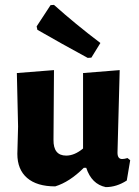

<svg xmlns="http://www.w3.org/2000/svg" viewBox="-20 -757 568 786"><path d="M201 -737Q288 -659 391 -581L354 -521L339 -520Q232 -578 133 -635L130 -649L187 -736ZM206 6Q131 6 91 -28.5Q51 -63 51 -127L54 -239L49 -458L201 -470L199 -185Q198 -120 251 -120Q285 -120 320 -149V-458L470 -470L461 -132Q461 -106 480 -106Q489 -106 502 -110L513 -101L499 -18Q457 9 413 9Q355 -3 333 -70H323Q265 -12 206 6Z"/></svg>

Font: Alegreya Sans SC ExtraBold
Style: Regular
Weight: 800
Designer: Juan Pablo del Peral
Foundry: Huerta Tipografica
Version: Version 2.007